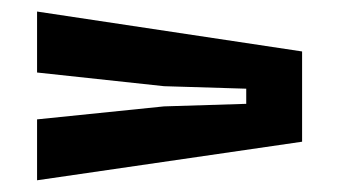

<svg xmlns="http://www.w3.org/2000/svg" viewBox="-20 -534 585 331"><path d="M43.9 -223.2V-328.2L262.8 -350.6L404.5 -355V-381.1L262.8 -385.4L43.9 -409V-514.1L500.8 -445.3V-289.7Z"/></svg>

Font: Big Shoulders Thin
Style: Regular
Weight: 100
Version: Version 2.002